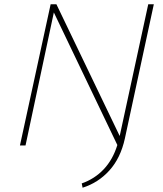

<svg xmlns="http://www.w3.org/2000/svg" viewBox="-20 -678 758 895"><path d="M697 -658 562 -32Q542 59 490 116.5Q438 174 365 197L361 177Q421 156 463.5 111Q506 66 527 -2L231 -620L99 0H73L216 -658H243L538 -44L671 -658Z"/></svg>

Font: Ysabeau Infant Extralight
Style: Italic
Weight: 200
Italic angle: -12°
Designer: Christian Thalmann (Catharsis Fonts)
Version: Version 0.003